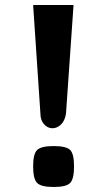

<svg xmlns="http://www.w3.org/2000/svg" viewBox="-20 -732 387 765"><path d="M273 -712 243 -280Q239 -252 223.5 -236.5Q208 -221 189 -221Q170 -221 155.5 -237Q141 -253 141 -280L112 -712ZM259.5 -134.5Q275 -119 275 -69Q275 -19 259.5 -3Q244 13 194 13Q144 13 128 -3Q112 -19 112 -69Q112 -119 128 -134.5Q144 -150 194 -150Q244 -150 259.5 -134.5Z"/></svg>

Font: Viga
Style: Regular
Weight: 400
Designer: Oscar Yáñez
Foundry: Fontstage
Version: Version 1.001